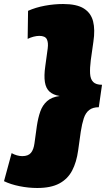

<svg xmlns="http://www.w3.org/2000/svg" viewBox="-66 -830 529 958"><path d="M249 -810Q317 -810 352.5 -787.5Q388 -765 398.5 -723.5Q409 -682 400 -622L387 -530Q382 -491 383.5 -463Q385 -435 399 -421Q413 -407 443 -407L427 -295Q397 -295 379 -281Q361 -267 352 -239.5Q343 -212 337 -173L324 -80Q316 -21 294 21Q272 63 230 85.5Q188 108 120 108Q76 108 31.5 99Q-13 90 -46 74L-8 -66Q4 -59 18 -55Q32 -51 45 -51Q75 -51 88.5 -67.5Q102 -84 106 -115L118 -202Q124 -242 135 -273.5Q146 -305 169 -325.5Q192 -346 232 -351Q200 -356 181.5 -372.5Q163 -389 158 -420.5Q153 -452 160 -500L172 -588Q176 -618 167.5 -634.5Q159 -651 130 -651Q117 -651 101.5 -647Q86 -643 72 -636L74 -776Q112 -793 158 -801.5Q204 -810 249 -810Z"/></svg>

Font: Pathway Extreme Condensed Black
Style: Italic
Weight: 900
Width: 3
Italic angle: -8°
Version: Version 1.001;gftools[0.9.26]